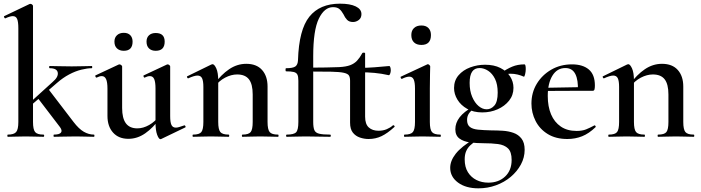

<svg xmlns="http://www.w3.org/2000/svg" viewBox="-20 -746 3822 1047"><path d="M23 0Q20 0 20 -6Q20 -12 23 -12Q56 -12 68 -26Q80 -40 80 -81V-592Q80 -627 73.5 -642.5Q67 -658 50 -658Q35 -658 9 -646Q6 -645 3 -651Q0 -657 3 -658L141 -724Q144 -725 146 -725Q151 -725 155.5 -721Q160 -717 160 -714V-81Q160 -40 171.5 -26Q183 -12 217 -12Q221 -12 221 -6Q221 0 217 0Q198 0 173.5 -1Q149 -2 120 -2Q92 -2 67 -1Q42 0 23 0ZM274 0Q272 0 272 -6Q272 -12 274 -12Q304 -12 312.5 -23Q321 -34 307 -53L184 -214L244 -260L381 -81Q410 -43 437 -27.5Q464 -12 492 -12Q495 -12 495 -6Q495 0 492 0Q473 0 448 -1Q423 -2 395 -2Q355 -2 326.5 -1Q298 0 274 0ZM130 -155 125 -170 267 -299Q299 -326 295 -350Q291 -374 251 -374Q248 -374 248 -380Q248 -386 251 -386Q276 -386 302 -385Q328 -384 371 -384Q411 -384 435 -385Q459 -386 480 -386Q483 -386 483 -380Q483 -374 480 -374Q456 -374 423.5 -366Q391 -358 357 -340Q323 -322 291 -294Z M680 11Q627 11 596.5 -23Q566 -57 566 -114V-263Q566 -298 558.5 -314.5Q551 -331 535 -331Q523 -331 507 -323Q503 -322 500.5 -328Q498 -334 501 -335L627 -394Q630 -395 632 -395Q636 -395 641 -391Q646 -387 646 -384V-157Q646 -101 666.5 -73.5Q687 -46 729 -46Q761 -46 793.5 -64.5Q826 -83 847 -113L853 -101Q815 -49 772 -19Q729 11 680 11ZM908 -384V-113Q908 -79 915 -64.5Q922 -50 939 -50Q947 -50 958 -53.5Q969 -57 984 -62Q988 -64 991 -58.5Q994 -53 990 -51L859 12Q857 13 855 13Q846 13 837 -11Q828 -35 828 -79V-263Q828 -298 821 -314.5Q814 -331 797 -331Q785 -331 769 -323Q765 -322 763 -328Q761 -334 764 -335L890 -394Q892 -395 894 -395Q899 -395 903.5 -391Q908 -387 908 -384ZM655 -469Q632 -469 618 -482Q604 -495 604 -519Q604 -541 618 -554Q632 -567 655 -567Q678 -567 690.5 -554Q703 -541 703 -519Q703 -469 655 -469ZM829 -469Q806 -469 792.5 -482Q779 -495 779 -519Q779 -541 792.5 -553.5Q806 -566 829 -566Q878 -566 878 -519Q878 -469 829 -469Z M1302 0Q1299 0 1299 -6Q1299 -12 1302 -12Q1336 -12 1347 -26Q1358 -40 1358 -81V-231Q1358 -287 1337.5 -313.5Q1317 -340 1273 -340Q1241 -340 1207.5 -322.5Q1174 -305 1152 -274L1147 -286Q1186 -339 1229.5 -368.5Q1273 -398 1323 -398Q1379 -398 1409 -364.5Q1439 -331 1439 -274V-81Q1439 -40 1450.5 -26Q1462 -12 1496 -12Q1499 -12 1499 -6Q1499 0 1496 0Q1477 0 1452 -1Q1427 -2 1399 -2Q1372 -2 1346.5 -1Q1321 0 1302 0ZM1033 0Q1030 0 1030 -6Q1030 -12 1033 -12Q1067 -12 1078 -26Q1089 -40 1089 -81V-272Q1089 -304 1082 -319Q1075 -334 1057 -334Q1048 -334 1035 -330Q1022 -326 1007 -319Q1003 -318 1000.5 -323.5Q998 -329 1001 -330L1132 -394Q1137 -396 1139 -396Q1149 -396 1159.5 -373Q1170 -350 1170 -306V-81Q1170 -40 1181.5 -26Q1193 -12 1227 -12Q1230 -12 1230 -6Q1230 0 1227 0Q1208 0 1183 -1Q1158 -2 1130 -2Q1103 -2 1077.5 -1Q1052 0 1033 0Z M1544 0Q1540 0 1540 -6Q1540 -12 1544 -12Q1583 -12 1595 -25Q1607 -38 1607 -81V-306Q1607 -329 1601.5 -339.5Q1596 -350 1581.5 -353.5Q1567 -357 1540 -357Q1537 -357 1537 -365.5Q1537 -374 1540 -374Q1577 -374 1590.5 -383.5Q1604 -393 1605 -418Q1610 -584 1667 -655Q1724 -726 1834 -726Q1889 -726 1920 -711Q1951 -696 1951 -669Q1951 -648 1936.5 -637Q1922 -626 1905 -626Q1884 -626 1872.5 -638Q1861 -650 1853 -668Q1843 -686 1831 -696.5Q1819 -707 1796 -707Q1749 -707 1718.5 -644Q1688 -581 1688 -439V-81Q1688 -52 1694 -37Q1700 -22 1720 -17Q1740 -12 1780 -12Q1784 -12 1784 -6Q1784 0 1780 0Q1746 0 1713.5 -1Q1681 -2 1646 -2Q1618 -2 1591.5 -1Q1565 0 1544 0ZM1990 12Q1966 12 1942.5 4Q1919 -4 1904 -23Q1889 -42 1889 -77V-306Q1889 -324 1883 -334Q1877 -344 1855 -349Q1833 -354 1787 -355Q1741 -356 1660 -356V-377Q1710 -377 1756.5 -378Q1803 -379 1829 -380Q1867 -382 1889.5 -390.5Q1912 -399 1927 -415Q1942 -431 1955 -455Q1956 -459 1963.5 -459Q1971 -459 1971 -455V-110Q1971 -69 1991 -51Q2011 -33 2044 -33Q2069 -33 2089 -41.5Q2109 -50 2122 -62Q2126 -65 2130 -60.5Q2134 -56 2130 -53Q2093 -19 2060.5 -3.5Q2028 12 1990 12ZM2100 -336Q2060 -345 2022 -348.5Q1984 -352 1942 -352V-376Q1982 -376 2021 -379Q2060 -382 2103 -386Q2106 -386 2108.5 -379Q2111 -372 2111 -362Q2111 -353 2107.5 -344Q2104 -335 2100 -336Z M2186 0Q2183 0 2183 -6Q2183 -12 2186 -12Q2220 -12 2231.5 -26Q2243 -40 2243 -81V-263Q2243 -297 2236 -312.5Q2229 -328 2212 -328Q2204 -328 2194 -325Q2184 -322 2172 -316Q2168 -315 2165.5 -321Q2163 -327 2166 -328L2310 -395Q2312 -396 2313 -396Q2317 -396 2321.5 -391.5Q2326 -387 2326 -384Q2326 -373 2325 -344Q2324 -315 2324 -264V-81Q2324 -40 2335.5 -26Q2347 -12 2381 -12Q2384 -12 2384 -6Q2384 0 2381 0Q2361 0 2336 -1Q2311 -2 2283 -2Q2256 -2 2230.5 -1Q2205 0 2186 0ZM2278 -501Q2252 -501 2237.5 -515Q2223 -529 2223 -555Q2223 -579 2237.5 -593Q2252 -607 2278 -607Q2303 -607 2316.5 -593Q2330 -579 2330 -555Q2330 -501 2278 -501Z M2589 281Q2520 281 2477.5 249.5Q2435 218 2435 169Q2435 131 2465 92.5Q2495 54 2566 11L2576 23Q2559 33 2544.5 46.5Q2530 60 2522 78.5Q2514 97 2514 123Q2514 165 2531.5 193Q2549 221 2578 235.5Q2607 250 2643 250Q2699 250 2734.5 216.5Q2770 183 2770 126Q2770 82 2750 63Q2730 44 2695.5 39.5Q2661 35 2615 35Q2578 35 2543 30.5Q2508 26 2485.5 9.5Q2463 -7 2463 -41Q2463 -76 2486.5 -106.5Q2510 -137 2559 -164L2569 -157Q2547 -142 2537 -127Q2527 -112 2527 -92Q2527 -66 2542 -54Q2557 -42 2586.5 -39Q2616 -36 2659 -35Q2690 -35 2721.5 -33Q2753 -31 2780 -21.5Q2807 -12 2824 10Q2841 32 2841 71Q2841 113 2820.5 151Q2800 189 2765 218.5Q2730 248 2684.5 264.5Q2639 281 2589 281ZM2610 -133Q2562 -133 2527.5 -152.5Q2493 -172 2474.5 -202.5Q2456 -233 2456 -266Q2456 -307 2480.5 -335.5Q2505 -364 2544 -378.5Q2583 -393 2625 -393Q2674 -393 2708.5 -375.5Q2743 -358 2761.5 -329.5Q2780 -301 2780 -267Q2780 -227 2756 -197Q2732 -167 2693.5 -150Q2655 -133 2610 -133ZM2634 -150Q2658 -150 2676 -170.5Q2694 -191 2694 -241Q2694 -286 2679.5 -315.5Q2665 -345 2642 -360Q2619 -375 2595 -375Q2568 -375 2554.5 -355Q2541 -335 2541 -294Q2541 -250 2555 -217.5Q2569 -185 2590 -167.5Q2611 -150 2634 -150ZM2710 -315 2711 -347Q2743 -370 2773 -382.5Q2803 -395 2840 -395Q2844 -395 2845.5 -387.5Q2847 -380 2847 -369Q2847 -356 2843.5 -341Q2840 -326 2836 -328Q2821 -335 2802.5 -339.5Q2784 -344 2764 -344Q2752 -344 2740.5 -342.5Q2729 -341 2717 -337Z M3074 12Q3011 12 2967 -15Q2923 -42 2900.5 -86.5Q2878 -131 2878 -181Q2878 -241 2907 -289Q2936 -337 2986 -366Q3036 -395 3099 -395Q3158 -395 3191 -367Q3224 -339 3224 -280Q3224 -267 3222 -259Q3220 -251 3213 -251H3131Q3134 -309 3117.5 -342Q3101 -375 3063 -375Q3018 -375 2992.5 -333.5Q2967 -292 2967 -223Q2967 -165 2985 -122.5Q3003 -80 3038 -56Q3073 -32 3124 -32Q3155 -32 3176 -40.5Q3197 -49 3221 -62Q3223 -64 3226.5 -60Q3230 -56 3228 -53Q3192 -18 3154.5 -3Q3117 12 3074 12ZM2938 -250 2937 -267 3159 -271V-251Z M3569 0Q3566 0 3566 -6Q3566 -12 3569 -12Q3603 -12 3614 -26Q3625 -40 3625 -81V-231Q3625 -287 3604.5 -313.5Q3584 -340 3540 -340Q3508 -340 3474.5 -322.5Q3441 -305 3419 -274L3414 -286Q3453 -339 3496.5 -368.5Q3540 -398 3590 -398Q3646 -398 3676 -364.5Q3706 -331 3706 -274V-81Q3706 -40 3717.5 -26Q3729 -12 3763 -12Q3766 -12 3766 -6Q3766 0 3763 0Q3744 0 3719 -1Q3694 -2 3666 -2Q3639 -2 3613.5 -1Q3588 0 3569 0ZM3300 0Q3297 0 3297 -6Q3297 -12 3300 -12Q3334 -12 3345 -26Q3356 -40 3356 -81V-272Q3356 -304 3349 -319Q3342 -334 3324 -334Q3315 -334 3302 -330Q3289 -326 3274 -319Q3270 -318 3267.5 -323.5Q3265 -329 3268 -330L3399 -394Q3404 -396 3406 -396Q3416 -396 3426.5 -373Q3437 -350 3437 -306V-81Q3437 -40 3448.5 -26Q3460 -12 3494 -12Q3497 -12 3497 -6Q3497 0 3494 0Q3475 0 3450 -1Q3425 -2 3397 -2Q3370 -2 3344.5 -1Q3319 0 3300 0Z"/></svg>

Font: Cormorant Garamond Light SemiBold
Style: Regular
Weight: 600
Version: Version 4.001